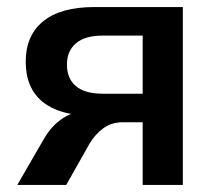

<svg xmlns="http://www.w3.org/2000/svg" viewBox="-20 -525 610 545"><path d="M29 0 106 -133Q126 -167 155.5 -187.5Q185 -208 217 -208H239L238 -197Q149 -197 101 -236Q53 -275 53 -350Q53 -424 102.5 -464.5Q152 -505 248 -505H499V0H385V-178H328Q297 -178 273.5 -161Q250 -144 234 -117L168 0ZM272 -259H385V-424H272Q221 -424 195.5 -402Q170 -380 170 -342Q170 -302 195.5 -280.5Q221 -259 272 -259Z"/></svg>

Font: Mulish ExtraLight
Style: Regular
Weight: 200
Designer: Vernon Adams
Foundry: Vernon Adams
Version: Version 3.603